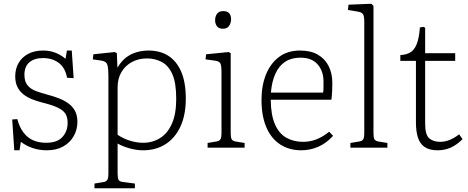

<svg xmlns="http://www.w3.org/2000/svg" viewBox="-20 -786 2492 1022"><path d="M56 14 45 -150 72 -152Q84 -108 105.5 -80Q127 -52 157 -39Q187 -26 226 -26Q284 -26 312 -56.5Q340 -87 340 -132Q340 -162 328 -181Q316 -200 285.5 -214Q255 -228 202 -241Q175 -248 150 -258Q125 -268 105 -283.5Q85 -299 73 -322.5Q61 -346 61 -380Q61 -419 78.5 -450Q96 -481 129.5 -499Q163 -517 209 -517Q245 -517 274.5 -505.5Q304 -494 329 -473L336 -517H362L372 -370L337 -372Q327 -426 292.5 -451.5Q258 -477 209 -477Q163 -477 136.5 -454.5Q110 -432 110 -388Q110 -352 126.5 -332Q143 -312 171 -301.5Q199 -291 233 -282Q264 -274 292.5 -263Q321 -252 343.5 -236Q366 -220 379 -196Q392 -172 392 -137Q392 -97 373 -62.5Q354 -28 317.5 -7Q281 14 230 14Q190 14 155 2.5Q120 -9 91 -31L84 14Z M483 216V191L531 183Q545 181 551 171.5Q557 162 557 137V-385Q557 -423 551.5 -441Q546 -459 522 -463L474 -470L477 -497L591 -509L602 -503L605 -427H606Q626 -461 652 -480.5Q678 -500 708.5 -508.5Q739 -517 771 -517Q832 -517 876 -489Q920 -461 944.5 -404.5Q969 -348 969 -261Q969 -174 940.5 -112.5Q912 -51 861 -18.5Q810 14 742 14Q706 14 669 3.5Q632 -7 606 -22V137Q606 161 611 171Q616 181 637 183L698 191V216ZM742 -26Q792 -26 832 -51Q872 -76 895 -127.5Q918 -179 918 -260Q918 -346 897 -392Q876 -438 840.5 -456.5Q805 -475 762 -475Q718 -475 682.5 -456Q647 -437 626.5 -402.5Q606 -368 606 -321V-69Q632 -50 669 -38Q706 -26 742 -26Z M1085 0V-25L1133 -33Q1147 -35 1153 -44Q1159 -53 1159 -81V-401Q1159 -437 1153 -448.5Q1147 -460 1125 -463L1074 -470L1077 -497L1197 -509L1208 -503V-77Q1208 -54 1213 -45Q1218 -36 1233 -33L1282 -25V0ZM1167 -633Q1145 -633 1135 -646Q1125 -659 1125 -678Q1125 -699 1135.5 -713Q1146 -727 1168 -727Q1190 -727 1200 -715.5Q1210 -704 1210 -683Q1210 -664 1199.5 -648.5Q1189 -633 1167 -633Z M1584 14Q1519 14 1471 -17.5Q1423 -49 1397.5 -109Q1372 -169 1372 -254Q1372 -331 1396 -390Q1420 -449 1465.5 -483Q1511 -517 1577 -517Q1634 -517 1672 -495Q1710 -473 1729.5 -434Q1749 -395 1749 -344Q1749 -323 1748 -301Q1747 -279 1744 -255H1421Q1422 -174 1443.5 -124.5Q1465 -75 1504 -53Q1543 -31 1593 -31Q1631 -31 1666 -45Q1701 -59 1732 -85L1753 -63Q1718 -24 1674.5 -5Q1631 14 1584 14ZM1422 -293H1700Q1702 -309 1702 -322Q1702 -335 1702 -352Q1702 -407 1671 -443Q1640 -479 1579 -479Q1532 -479 1499 -458Q1466 -437 1446.5 -395Q1427 -353 1422 -293Z M1845 0V-25L1893 -33Q1907 -35 1913 -44Q1919 -53 1919 -81V-671Q1919 -699 1912.5 -710Q1906 -721 1885 -724L1832 -733L1835 -761L1957 -766L1968 -755V-77Q1968 -54 1973 -45Q1978 -36 1993 -33L2042 -25V0Z M2310 14Q2266 14 2240.5 -3.5Q2215 -21 2204.5 -54Q2194 -87 2194 -134V-462H2111V-493Q2141 -494 2163 -506.5Q2185 -519 2198 -551Q2211 -583 2215 -640L2235 -643L2243 -638V-503H2403V-462H2243V-127Q2243 -69 2264.5 -50Q2286 -31 2323 -31Q2348 -31 2373 -41Q2398 -51 2424 -71L2442 -45Q2409 -13 2377.5 0.5Q2346 14 2310 14Z"/></svg>

Font: Literata ExtraLight
Style: Regular
Weight: 250
Designer: Latin by Veronika Burian and Jose Scaglione. Greek by Irene Vlachou. Cyrillic by Vera Evstafieva.
Foundry: TypeTogether
Version: Version 3.103;gftools[0.9.29]